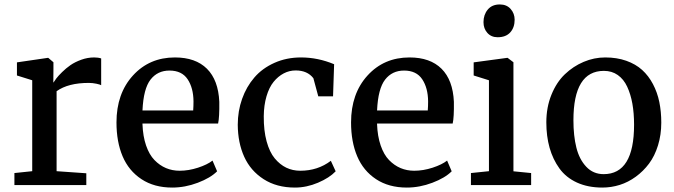

<svg xmlns="http://www.w3.org/2000/svg" viewBox="-20 -827 3012 858"><path d="M44.4 0V-53.7L124 -62V-468.3L55.7 -489.7V-548.3L193.4 -568.4H195.8L218.8 -548.8V-519.5L218.3 -458.5H219.2Q223.6 -465.8 231.9 -476.8Q240.2 -487.8 257.6 -504.9Q274.9 -522 294.9 -535.9Q314.9 -549.8 343.3 -560.1Q371.6 -570.3 400.9 -570.3Q418.9 -570.3 432.1 -565.9V-446.3Q427.7 -449.2 410.6 -452.9Q393.6 -456.5 376.5 -456.5Q284.7 -456.5 232.9 -419.4V-62L365.7 -52.7V0Z M749.5 11.2Q668.9 11.2 612.1 -26.4Q555.2 -64 527.8 -128.7Q500.5 -193.4 500.5 -279.8Q500.5 -408.7 574 -489.5Q647.5 -570.3 761.7 -570.3Q854 -570.3 904.8 -519.8Q955.6 -469.2 960 -372.1Q960.9 -302.2 954.6 -274.9H616.7V-272Q618.7 -217.8 632.8 -176.8Q647 -135.7 670.2 -111.8Q693.4 -87.9 721.7 -75.9Q750 -64 782.7 -64Q822.8 -64 864.7 -77.6Q906.7 -91.3 929.7 -109.4L950.2 -61.5Q920.4 -31.7 863.8 -10.3Q807.1 11.2 749.5 11.2ZM737.3 -511.7Q684.1 -511.7 652.6 -471.2Q621.1 -430.7 616.7 -333.5H843.3Q844.7 -352.5 844.7 -374Q844.2 -434.1 818.4 -472.9Q792.5 -511.7 737.3 -511.7Z M1042.5 -269.5Q1042.5 -330.6 1061.8 -385Q1081.1 -439.5 1116.7 -480.7Q1152.3 -522 1206.3 -546.1Q1260.3 -570.3 1325.2 -570.3Q1400.4 -570.3 1473.1 -540L1468.3 -396.5H1402.3L1380.4 -477.5Q1353.5 -512.2 1301.3 -512.2Q1272.9 -512.2 1247.8 -499Q1222.7 -485.8 1202.6 -461.2Q1182.6 -436.5 1170.9 -396.7Q1159.2 -356.9 1158.7 -307.6Q1158.2 -243.7 1171.4 -195.3Q1184.6 -147 1207.8 -119.1Q1231 -91.3 1259.5 -77.6Q1288.1 -64 1321.8 -64Q1399.9 -64 1458.5 -108.4L1480 -61.5Q1452.1 -32.2 1401.1 -10.5Q1350.1 11.2 1297.9 11.2Q1216.3 11.2 1158 -26.4Q1099.6 -64 1071.3 -126.5Q1043 -189 1042.5 -269.5Z M1797.9 11.2Q1717.3 11.2 1660.4 -26.4Q1603.5 -64 1576.2 -128.7Q1548.8 -193.4 1548.8 -279.8Q1548.8 -408.7 1622.3 -489.5Q1695.8 -570.3 1810.1 -570.3Q1902.3 -570.3 1953.1 -519.8Q2003.9 -469.2 2008.3 -372.1Q2009.3 -302.2 2002.9 -274.9H1665V-272Q1667 -217.8 1681.2 -176.8Q1695.3 -135.7 1718.5 -111.8Q1741.7 -87.9 1770 -75.9Q1798.3 -64 1831.1 -64Q1871.1 -64 1913.1 -77.6Q1955.1 -91.3 1978 -109.4L1998.5 -61.5Q1968.8 -31.7 1912.1 -10.3Q1855.5 11.2 1797.9 11.2ZM1785.6 -511.7Q1732.4 -511.7 1700.9 -471.2Q1669.4 -430.7 1665 -333.5H1891.6Q1893.1 -352.5 1893.1 -374Q1892.6 -434.1 1866.7 -472.9Q1840.8 -511.7 1785.6 -511.7Z M2084.5 0V-53.7L2165 -62V-468.3L2096.7 -489.7V-548.3L2246.1 -568.4H2248.5L2274.4 -548.8V-61.5L2353.5 -53.7V0ZM2203.6 -660.6Q2175.3 -660.6 2158 -679.9Q2140.6 -699.2 2140.6 -728Q2140.6 -761.2 2159.7 -784.2Q2178.7 -807.1 2213.4 -807.1H2213.9Q2244.1 -807.1 2262 -786.9Q2279.8 -766.6 2279.8 -738.8Q2279.8 -704.1 2260.3 -682.4Q2240.7 -660.6 2204.1 -660.6Z M2677.7 -48.8Q2813.5 -48.8 2813.5 -269.5Q2813.5 -321.3 2805.9 -363.8Q2798.3 -406.2 2782.7 -439.7Q2767.1 -473.1 2740.7 -491.7Q2714.4 -510.3 2678.7 -510.3Q2542.5 -510.3 2542.5 -289.6Q2542.5 -219.7 2555.7 -167.2Q2568.8 -114.7 2599.9 -81.8Q2630.9 -48.8 2677.7 -48.8ZM2421.4 -280.3Q2421.4 -347.2 2444.1 -403.3Q2466.8 -459.5 2504.2 -495.1Q2541.5 -530.8 2588.1 -550.5Q2634.8 -570.3 2684.6 -570.3Q2736.8 -570.3 2778.8 -555.4Q2820.8 -540.5 2849.6 -514.4Q2878.4 -488.3 2897.9 -451.2Q2917.5 -414.1 2926.3 -371.1Q2935.1 -328.1 2935.1 -278.8Q2935.1 -224.6 2920.4 -177.2Q2905.8 -129.9 2880.4 -95.9Q2855 -62 2821.3 -37.4Q2787.6 -12.7 2749.5 -0.7Q2711.4 11.2 2671.9 11.2Q2607.4 11.2 2558.3 -11.2Q2509.3 -33.7 2480 -74.2Q2450.7 -114.7 2436 -166.5Q2421.4 -218.3 2421.4 -280.3Z"/></svg>

Font: HaufeMerriweather
Style: Regular
Weight: 400
Designer: Eben Sorkin ( eben@eyebytes.com )
Foundry: Eben Sorkin
Version: Version 1.56